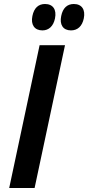

<svg xmlns="http://www.w3.org/2000/svg" viewBox="-20 -940 441 960"><path d="M192 -788C224 -788 247 -809 255 -848C264 -892 245 -920 205 -920C172 -920 150 -900 142 -860C133 -817 152 -788 192 -788ZM335 -788C368 -788 391 -809 399 -848C408 -892 389 -920 349 -920C316 -920 294 -900 286 -860C277 -817 295 -788 335 -788ZM26 0H153L305 -714H178Z"/></svg>

Font: Noto Sans SemiBold
Style: Italic
Weight: 600
Italic angle: -12°
Designer: Monotype Design Team
Foundry: Monotype Imaging Inc.
Version: Version 2.013